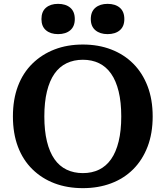

<svg xmlns="http://www.w3.org/2000/svg" viewBox="-20 -959 859 996"><path d="M410 17Q329 17 263 -8Q197 -33 148 -81Q99 -129 73 -198Q47 -267 47 -355Q47 -443 73 -512Q99 -581 148 -629Q197 -677 263 -702.5Q329 -728 410 -728Q490 -728 556.5 -702.5Q623 -677 671 -629Q719 -581 745.5 -512Q772 -443 772 -355Q772 -267 745.5 -198Q719 -129 671 -81Q623 -33 556.5 -8Q490 17 410 17ZM410 -61Q457 -61 494 -79Q531 -97 556.5 -133.5Q582 -170 595.5 -225.5Q609 -281 609 -355Q609 -429 595.5 -484.5Q582 -540 556.5 -576.5Q531 -613 494 -631Q457 -649 410 -649Q363 -649 325.5 -631Q288 -613 262.5 -576.5Q237 -540 223.5 -484.5Q210 -429 210 -355Q210 -281 223.5 -225.5Q237 -170 262.5 -133.5Q288 -97 325.5 -79Q363 -61 410 -61ZM368 -860Q368 -822 344.5 -802Q321 -782 281 -782Q242 -782 218.5 -802Q195 -822 195 -860Q195 -899 218.5 -919Q242 -939 281 -939Q321 -939 344.5 -919Q368 -899 368 -860ZM625 -860Q625 -822 601.5 -802Q578 -782 538 -782Q499 -782 475 -802Q451 -822 451 -860Q451 -899 475 -919Q499 -939 538 -939Q578 -939 601.5 -919Q625 -899 625 -860Z"/></svg>

Font: Roboto Serif 20pt SemiBold
Style: Regular
Weight: 600
Version: Version 1.008